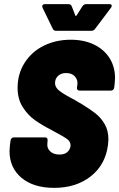

<svg xmlns="http://www.w3.org/2000/svg" viewBox="-20 -900 576 928"><path d="M26 -170Q26 -178 28 -198L31 -221Q32 -228 36.5 -232Q41 -236 47 -236H198Q204 -236 207.5 -232Q211 -228 210 -221L209 -207Q206 -185 222 -169Q238 -153 268 -153Q294 -153 307.5 -167Q321 -181 321 -198Q321 -215 305.5 -227Q290 -239 248 -261L230 -271Q183 -295 148.5 -319.5Q114 -344 89.5 -383Q65 -422 65 -475Q65 -543 99 -596.5Q133 -650 191.5 -679Q250 -708 322 -708Q385 -708 433.5 -685Q482 -662 509 -620Q536 -578 536 -522Q536 -513 534 -493L532 -477Q531 -470 526.5 -466Q522 -462 516 -462H365Q358 -462 354.5 -466Q351 -470 352 -477L354 -491Q357 -513 342.5 -530Q328 -547 299 -547Q276 -547 261 -533.5Q246 -520 246 -498Q246 -478 266.5 -461.5Q287 -445 343 -416Q358 -406 372 -399Q416 -372 442 -351.5Q468 -331 486 -300Q504 -269 504 -226Q504 -218 502 -200Q490 -104 419 -48Q348 8 242 8Q142 8 84 -40.5Q26 -89 26 -170ZM184 -869Q184 -880 198 -880H311Q323 -880 327 -869L344 -825Q347 -821 350 -825L378 -869Q385 -880 396 -880H509Q520 -880 520 -872Q520 -867 516 -862L440 -761Q433 -751 421 -751H252Q239 -751 235 -761L186 -862Q184 -868 184 -869Z"/></svg>

Font: Barlow Semi Condensed Black
Style: Italic
Weight: 900
Width: 4
Italic angle: -7°
Designer: Jeremy Tribby
Foundry: Tribby Type
Version: Version 1.408